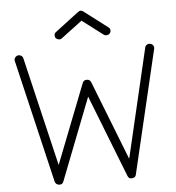

<svg xmlns="http://www.w3.org/2000/svg" viewBox="-61 -986 968 1055"><g transform="rotate(-5 423.0 -458.0)"><path d="M222 13Q204 11 199 -6L39 -684Q36 -694 41.5 -702.5Q47 -711 57 -714Q68 -716 76.5 -710.5Q85 -705 87 -695L229 -95L400 -532Q406 -548 423 -548Q441 -548 447 -532L618 -95L759 -696Q761 -706 770 -711.5Q779 -717 789 -714Q799 -712 804.5 -703.5Q810 -695 807 -684L647 -6Q644 11 625 13Q606 15 600 -3L423 -455L247 -3Q241 15 222 13ZM306 -786Q299 -781 289.5 -782.5Q280 -784 273 -791Q268 -799 269 -808.5Q270 -818 278 -824L408 -923Q423 -935 438 -923L568 -824Q576 -819 577 -809Q578 -799 572 -791Q566 -784 556.5 -782.5Q547 -781 539 -786L423 -874Z"/></g></svg>

Font: Zen Kurenaido
Style: ARC
Weight: 400
Designer: Yoshimichi Ohira
Foundry: Positype
Version: Version 1.001